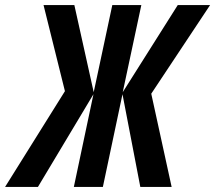

<svg xmlns="http://www.w3.org/2000/svg" viewBox="-86 -734 845 754"><path d="M63 0 281 -364 204 0H318L395 -364L465 0H588L508 -366L739 -714H612L396 -372L469 -714H355L282 -372L206 -714H85L169 -376L-66 0Z"/></svg>

Font: Noto Sans Display Condensed
Style: Bold Italic
Weight: 700
Width: 3
Designer: Monotype Design team
Foundry: Monotype Imaging Inc.
Version: 1.000